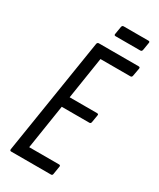

<svg xmlns="http://www.w3.org/2000/svg" viewBox="-199 -849 758 914"><g transform="rotate(30 180.0 -392.0)"><path d="M30 0Q22 0 23 -9L124 -646Q126 -655 134 -655H352Q362 -655 360 -646L352 -602Q350 -594 343 -594H178L142 -363H292Q302 -363 300 -355L293 -313Q291 -305 284 -305H132L94 -61H258Q267 -61 265 -52L258 -9Q257 0 249 0ZM186 -724Q177 -724 179 -733L186 -775Q188 -784 196 -784H332Q341 -784 339 -775L332 -733Q330 -724 322 -724Z"/></g></svg>

Font: Sofia Sans Extra Condensed
Style: Italic
Weight: 400
Italic angle: -9°
Designer: Botio Nikoltchev, Ani Petrova
Foundry: lettersoup
Version: Version 4.101; ttfautohint (v1.8.4.7-5d5b)